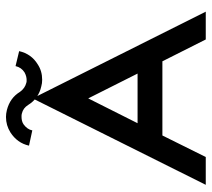

<svg xmlns="http://www.w3.org/2000/svg" viewBox="-53 -655 708 642"><g transform="rotate(-90 301.0 -334.0)"><path d="M4 0H97L169 -145H417L490 0H583L293 -579ZM210 -228 293 -393 376 -228ZM451 -624 401 -636C398 -623 391 -613 380 -606C371 -601 362 -599 355 -599C350 -599 347 -599 345 -600C333 -603 323 -610 315 -621C301 -644 281 -658 254 -665C246 -667 238 -668 231 -668C212 -668 195 -663 179 -653C156 -638 141 -618 135 -591L186 -580C188 -591 195 -601 206 -609C213 -614 222 -616 231 -616C236 -616 239 -616 242 -615C255 -612 264 -605 271 -594C285 -571 306 -556 333 -550C340 -548 347 -547 355 -547C375 -547 392 -552 407 -562C430 -576 445 -597 451 -624Z"/></g></svg>

Font: Kunika
Style: Regular
Weight: 400
Designer: Leo Kuroshita
Foundry: kurogedelic
Version: Version 1.000;PS 001.000;hotconv 1.0.88;makeotf.lib2.5.64775